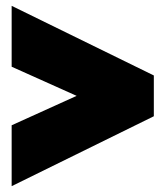

<svg xmlns="http://www.w3.org/2000/svg" viewBox="-20 -655 568 659"><path d="M20 -225 243 -326 20 -426V-635L508 -396V-256L20 -16Z"/></svg>

Font: Prompt ExtraBold
Style: Regular
Weight: 800
Designer: Katatrad Team
Foundry: CadsonDemak
Version: Version 1.000